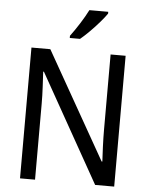

<svg xmlns="http://www.w3.org/2000/svg" viewBox="-61 -994 813 1044"><g transform="rotate(5 345.0 -472.0)"><path d="M602 0H498L167 -589H163Q165 -552 167.5 -505.5Q170 -459 170 -413V0H88V-714H191L522 -130H526Q524 -161 522 -211Q520 -261 520 -302V-714H602ZM487 -934Q474 -915 449.5 -886.5Q425 -858 397 -830Q369 -802 347 -784H291V-796Q315 -828 341 -869Q367 -910 384 -944H487Z"/></g></svg>

Font: Noto Sans Telugu SemiCondensed
Style: Regular
Weight: 400
Width: 4
Designer: Jelle Bosma - Monotype Design Team
Foundry: Monotype Imaging Inc.
Version: Version 2.005; ttfautohint (v1.8.4.7-5d5b)